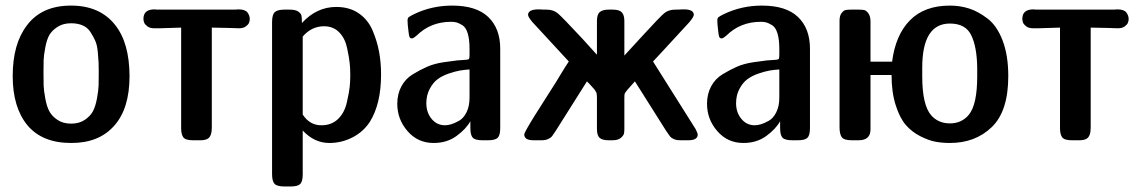

<svg xmlns="http://www.w3.org/2000/svg" viewBox="-20 -507 4124 694"><path d="M25.9 -231.9Q25.9 -348.1 77.1 -415Q130.4 -486.8 236.8 -486.8Q340.8 -486.8 396 -417Q447.8 -352.1 448.2 -231.9Q448.2 -113.8 392.1 -51.8Q336.9 10.3 236.8 9.8Q132.8 9.8 79.1 -54.2Q25.9 -119.1 25.9 -231.9ZM336.9 -244.1Q336.9 -267.1 336.4 -280.5Q335.9 -293.9 333.5 -319.1Q331.1 -344.2 324.5 -359.1Q317.9 -374 307.4 -390.6Q296.9 -407.2 279.1 -415Q261.2 -422.9 236.8 -422.9Q208 -422.9 188 -409.9Q168 -397 158.4 -380.4Q148.9 -363.8 143.6 -335Q138.2 -306.2 137.7 -289.6Q137.2 -272.9 137.2 -243.9Q137.2 -214.8 137.7 -198Q138.2 -181.2 143.6 -151.6Q148.9 -122.1 158.4 -104.5Q168 -86.9 188 -73.5Q208 -60.1 237.1 -60.1Q266.1 -60.1 286.1 -73.5Q306.2 -86.9 315.7 -104.5Q325.2 -122.1 330.6 -151.6Q335.9 -181.2 336.4 -198Q336.9 -214.8 336.9 -244.1Z M498.5 -439Q498.5 -473.1 538.6 -473.1Q540.5 -473.1 543.5 -472.7Q546.4 -472.2 547.9 -472.2H830.6Q832.5 -472.2 836.2 -472.7Q839.8 -473.1 841.8 -473.1Q865.7 -473.1 874.3 -462.2Q882.8 -451.2 882.8 -438Q882.8 -431.2 880.1 -424.6Q877.4 -418 868.4 -411.4Q859.4 -404.8 843.8 -404.8Q842.8 -404.8 805.7 -406Q768.6 -407.2 745.6 -407.2V-45.9Q745.6 -15.1 731.4 -5.9Q721.7 0 704.6 0H677.7Q649.9 0 642.3 -11Q634.8 -22 634.8 -43V-407.2Q621.6 -407.2 595.7 -406Q569.8 -404.8 556.6 -404.8H537.6Q521.5 -404.8 512.5 -411.9Q503.4 -418.9 501 -425.5Q498.5 -432.1 498.5 -439Z M963.4 122.1V-426.8Q963.4 -453.6 972.9 -462.9Q982.4 -472.2 1008.3 -472.2H1027.3Q1048.3 -472.2 1058.3 -465.1Q1068.4 -458 1069.8 -450Q1071.3 -441.9 1071.3 -423.8Q1124.5 -481.9 1195.3 -481.9Q1243.2 -481.9 1276.6 -459Q1310.1 -436 1326.7 -397Q1343.3 -357.9 1350.3 -319.3Q1357.4 -280.8 1357.4 -237.8Q1357.4 -130.9 1316.4 -65.9Q1292.5 -29.8 1253.4 -10Q1214.4 9.8 1170.4 9.8Q1116.2 9.8 1074.2 -35.2V123Q1074.2 148.9 1065.2 158Q1056.2 167 1030.3 167H1008.3Q981.4 167 972.4 157.5Q963.4 147.9 963.4 122.1ZM1074.2 -92.8Q1100.1 -53.7 1142.1 -54.2Q1178.2 -54.2 1201.7 -76.7Q1225.1 -99.1 1233.6 -136.5Q1242.2 -173.8 1244.1 -193.8Q1246.1 -213.9 1246.1 -235.8Q1246.1 -257.8 1244.1 -277.8Q1242.2 -297.9 1234.6 -333.5Q1227.1 -369.1 1205.6 -390.6Q1184.1 -412.1 1151.4 -412.1Q1106.4 -412.1 1074.2 -375Z M1416 -131.8Q1416 -167 1430.7 -194.6Q1445.3 -222.2 1472.2 -238.5Q1499 -254.9 1524.2 -265.9Q1549.3 -276.9 1583.3 -282Q1617.2 -287.1 1632.1 -288.6Q1647 -290 1666 -291Q1673.8 -292 1675.5 -294.4Q1677.2 -296.9 1677.2 -310.1V-330.1Q1677.2 -364.3 1670.7 -386.2Q1664.1 -408.2 1651.1 -416Q1638.2 -423.8 1630.1 -426Q1622.1 -428.2 1610.4 -428.2Q1536.1 -428.2 1485.4 -377.9Q1474.1 -368.2 1469.2 -368.2Q1462.4 -368.2 1460.2 -373.5Q1458 -378.9 1456.1 -397Q1453.1 -420.9 1453.1 -433.1Q1453.1 -440.9 1457 -444.6Q1460.9 -448.2 1477.1 -456.1Q1541 -486.8 1614.3 -486.8Q1702.1 -486.8 1745.1 -445.3Q1788.1 -403.8 1788.1 -331.1V-43.9Q1788.1 -18.1 1779.1 -9Q1770 0 1744.1 0H1724.1Q1697.3 0 1688.7 -9.5Q1680.2 -19 1680.2 -43.9V-68.8Q1664.1 -40 1629.6 -15.1Q1595.2 9.8 1547.4 9.8Q1490.2 9.8 1453.1 -33Q1416 -75.7 1416 -131.8ZM1521 -133.8Q1521 -100.6 1540 -77.4Q1559.1 -54.2 1588.4 -54.2Q1598.1 -54.2 1610.1 -57.6Q1622.1 -61 1638.7 -70.1Q1655.3 -79.1 1666.3 -101.1Q1677.2 -123 1677.2 -154.8V-255.9Q1659.2 -254.9 1642.1 -252Q1625 -249 1601.6 -241Q1578.1 -232.9 1561.5 -220.5Q1544.9 -208 1533 -185.3Q1521 -162.6 1521 -133.8Z M1875 -21Q1875 -28.8 1916 -94.2Q1957 -158.2 1990.7 -211.9Q1995.6 -219.7 2004.6 -234.9Q2013.7 -250 2021.2 -262Q2028.8 -273.9 2035.6 -284.2V-285.2Q2032.7 -288.1 1904.8 -426.8Q1888.7 -445.8 1888.7 -453.1Q1888.7 -473.1 1926.8 -473.1Q1929.7 -473.1 1936.8 -472.7Q1943.8 -472.2 1947.8 -472.2H1955.6Q1980.5 -472.2 1996.6 -458.5Q2012.7 -444.8 2085 -367.2Q2118.2 -331.1 2137.7 -309.1V-431.2Q2137.7 -455.1 2148.2 -463.6Q2158.7 -472.2 2179.7 -472.2H2194.8Q2218.8 -472.2 2227.8 -462.2Q2236.8 -452.1 2236.8 -431.2V-306.2Q2262.7 -334 2301.8 -377Q2366.7 -447.8 2381.8 -460Q2397 -472.2 2420.9 -472.2H2421.9H2427.7Q2431.6 -472.2 2438.7 -472.7Q2445.8 -473.1 2448.7 -473.1H2452.6Q2487.8 -473.1 2487.8 -453.1Q2487.8 -446.3 2471.7 -426.8Q2343.8 -287.6 2340.8 -285.2V-284.2L2494.6 -40Q2501.5 -25.9 2502 -21Q2502 0 2467.8 0H2439.9Q2424.8 0 2415.3 -4.4Q2405.8 -8.8 2401.9 -13.9Q2397.9 -19 2387.7 -34.2L2274.9 -212.9Q2239.7 -174.8 2237.8 -168Q2236.8 -164.1 2236.8 -150.9V-41Q2236.8 -31.2 2235.4 -24.2Q2233.9 -17.1 2223.9 -8.5Q2213.9 0 2193.8 0H2179.7Q2157.7 0 2147.7 -8.5Q2137.7 -17.1 2137.7 -41V-154.8Q2137.7 -159.7 2137.2 -162.8Q2136.7 -166 2136.7 -168.5Q2136.7 -170.9 2134.8 -173.8Q2132.8 -176.8 2131.8 -179Q2130.9 -181.2 2127.4 -185.1Q2124 -189 2121.3 -191.9Q2118.7 -194.8 2112.8 -201.4Q2106.9 -208 2101.6 -212.9L1988.8 -34.2Q1979 -19 1974.9 -13.9Q1970.7 -8.8 1961.2 -4.4Q1951.7 0 1937 0H1908.7Q1875 0 1875 -21Z M2535.6 -131.8Q2535.6 -167 2550.3 -194.6Q2564.9 -222.2 2591.8 -238.5Q2618.7 -254.9 2643.8 -265.9Q2668.9 -276.9 2702.9 -282Q2736.8 -287.1 2751.7 -288.6Q2766.6 -290 2785.6 -291Q2793.5 -292 2795.2 -294.4Q2796.9 -296.9 2796.9 -310.1V-330.1Q2796.9 -364.3 2790.3 -386.2Q2783.7 -408.2 2770.8 -416Q2757.8 -423.8 2749.8 -426Q2741.7 -428.2 2730 -428.2Q2655.8 -428.2 2605 -377.9Q2593.8 -368.2 2588.9 -368.2Q2582 -368.2 2579.8 -373.5Q2577.6 -378.9 2575.7 -397Q2572.8 -420.9 2572.8 -433.1Q2572.8 -440.9 2576.7 -444.6Q2580.6 -448.2 2596.7 -456.1Q2660.6 -486.8 2733.9 -486.8Q2821.8 -486.8 2864.7 -445.3Q2907.7 -403.8 2907.7 -331.1V-43.9Q2907.7 -18.1 2898.7 -9Q2889.6 0 2863.8 0H2843.8Q2816.9 0 2808.3 -9.5Q2799.8 -19 2799.8 -43.9V-68.8Q2783.7 -40 2749.3 -15.1Q2714.8 9.8 2667 9.8Q2609.9 9.8 2572.8 -33Q2535.6 -75.7 2535.6 -131.8ZM2640.6 -133.8Q2640.6 -100.6 2659.7 -77.4Q2678.7 -54.2 2708 -54.2Q2717.8 -54.2 2729.7 -57.6Q2741.7 -61 2758.3 -70.1Q2774.9 -79.1 2785.9 -101.1Q2796.9 -123 2796.9 -154.8V-255.9Q2778.8 -254.9 2761.7 -252Q2744.6 -249 2721.2 -241Q2697.8 -232.9 2681.2 -220.5Q2664.6 -208 2652.6 -185.3Q2640.6 -162.6 2640.6 -133.8Z M3014.6 -47.9V-432.1Q3014.6 -450.2 3022 -459.7Q3029.3 -469.2 3036.4 -470.7Q3043.5 -472.2 3056.6 -472.2H3082.5Q3095.7 -472.2 3103.5 -470.7Q3111.3 -469.2 3118.9 -458.7Q3126.5 -448.2 3126.5 -429.2V-284.2H3204.6Q3216.8 -380.4 3269 -433.6Q3321.3 -486.8 3413.6 -486.8Q3449.7 -486.8 3482.7 -476.3Q3515.6 -465.8 3549.6 -439.9Q3583.5 -414.1 3604 -360.6Q3624.5 -307.1 3624.5 -231.9Q3624.5 -105 3564.9 -47.6Q3505.4 9.8 3413.6 9.8Q3386.7 9.8 3362.1 5.4Q3337.4 1 3306.9 -14.4Q3276.4 -29.8 3254.4 -54.9Q3232.4 -80.1 3217.5 -127Q3202.6 -173.8 3202.6 -235.8H3126.5V-39.1Q3126.5 0 3083.5 0H3058.6Q3030.8 0 3022.7 -11Q3014.6 -22 3014.6 -47.9ZM3313.5 -231Q3313.5 -127 3346.2 -89.8Q3372.1 -61 3413.6 -61Q3456.5 -61 3482.4 -92.8Q3512.2 -129.9 3512.2 -231V-262.2Q3511.2 -337.4 3490.7 -379.6Q3470.2 -421.9 3413.6 -421.9Q3313.5 -421.9 3313.5 -262.2Z M3675.3 -439Q3675.3 -473.1 3715.3 -473.1Q3717.3 -473.1 3720.2 -472.7Q3723.1 -472.2 3724.6 -472.2H4007.3Q4009.3 -472.2 4012.9 -472.7Q4016.6 -473.1 4018.6 -473.1Q4042.5 -473.1 4051 -462.2Q4059.6 -451.2 4059.6 -438Q4059.6 -431.2 4056.9 -424.6Q4054.2 -418 4045.2 -411.4Q4036.1 -404.8 4020.5 -404.8Q4019.5 -404.8 3982.4 -406Q3945.3 -407.2 3922.4 -407.2V-45.9Q3922.4 -15.1 3908.2 -5.9Q3898.4 0 3881.3 0H3854.5Q3826.7 0 3819.1 -11Q3811.5 -22 3811.5 -43V-407.2Q3798.3 -407.2 3772.5 -406Q3746.6 -404.8 3733.4 -404.8H3714.4Q3698.2 -404.8 3689.2 -411.9Q3680.2 -418.9 3677.7 -425.5Q3675.3 -432.1 3675.3 -439Z"/></svg>

Font: CMU Sans Serif Demi Condensed
Style: DemiCondensed
Weight: 600
Width: 3
Version: Version 0.7.0